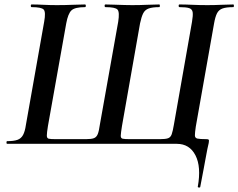

<svg xmlns="http://www.w3.org/2000/svg" viewBox="-20 -645 1069 861"><path d="M773 0H12Q9 0 9 -6Q9 -12 12 -12Q42 -12 58.5 -18Q75 -24 83.5 -40Q92 -56 96 -84L178 -547Q186 -591 176 -602Q166 -613 122 -613Q118 -613 118 -619Q118 -625 122 -625Q146 -625 175 -623.5Q204 -622 235 -622Q274 -622 305.5 -623.5Q337 -625 361 -625Q365 -625 365 -619Q365 -613 361 -613Q316 -613 300.5 -598.5Q285 -584 277 -540L195 -80Q190 -49 190 -37Q190 -25 198.5 -23Q207 -21 229 -21H366Q390 -21 401.5 -25.5Q413 -30 418.5 -44Q424 -58 428 -87L510 -547Q517 -591 507 -602Q497 -613 453 -613Q449 -613 449 -619Q449 -625 453 -625Q469 -625 493 -624Q517 -623 540 -622.5Q563 -622 573 -622Q608 -622 639 -623.5Q670 -625 694 -625Q697 -625 697 -619Q697 -613 694 -613Q664 -613 647 -607Q630 -601 622 -585Q614 -569 608 -540L527 -80Q522 -49 521.5 -37Q521 -25 530 -23Q539 -21 561 -21H698Q722 -21 733.5 -25Q745 -29 750 -43Q755 -57 760 -87L841 -547Q846 -576 844 -590Q842 -604 828.5 -608.5Q815 -613 785 -613Q781 -613 781 -619Q781 -625 785 -625Q811 -625 842.5 -623.5Q874 -622 910 -622Q943 -622 973 -623.5Q1003 -625 1026 -625Q1029 -625 1029 -619Q1029 -613 1026 -613Q995 -613 978 -607Q961 -601 953 -585Q945 -569 940 -540L858 -77Q854 -50 854 -38Q854 -26 865.5 -23.5Q877 -21 905 -21Q914 -21 916 -18.5Q918 -16 916 -4Q913 8 910 23Q907 38 903 60Q899 82 893 114Q887 146 878 193Q877 197 871.5 196Q866 195 867 192Q883 103 856.5 51.5Q830 0 773 0Z"/></svg>

Font: Cormorant
Style: Bold Italic
Weight: 700
Italic angle: -10°
Designer: Christian Thalmann (Catharsis Fonts)
Foundry: Catharsis Fonts
Version: Version 4.000